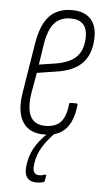

<svg xmlns="http://www.w3.org/2000/svg" viewBox="-51 -521 409 749"><g transform="rotate(5 153.5 -146.0)"><path d="M134 6Q76 6 50.5 -33.5Q25 -73 36 -146L68 -344Q80 -418 112 -452.5Q144 -487 201 -487Q247 -487 272 -462.5Q297 -438 297 -391Q297 -327 264 -290Q231 -253 161 -243L85 -231L70 -146Q62 -86 78.5 -57Q95 -28 136 -28Q176 -28 196 -50Q216 -72 221 -121Q222 -126 227 -126H248Q255 -126 254 -120Q247 -56 218 -25Q189 6 134 6ZM90 -264 155 -274Q211 -283 237 -310.5Q263 -338 263 -388Q263 -454 198 -454Q157 -454 134 -427.5Q111 -401 102 -342ZM121 195Q93 195 82 177Q71 159 77 127L78 119Q85 81 106.5 49Q128 17 163 -12L177 -3Q148 26 130 55.5Q112 85 107 116L106 124Q99 166 129 166Q136 166 141 164.5Q146 163 150 162Q153 161 155 162Q157 163 156 166L153 184Q152 191 146 192Q141 193 134.5 194Q128 195 121 195Z"/></g></svg>

Font: Sofia Sans Extra Condensed ExtraLight
Style: Italic
Weight: 250
Italic angle: -9°
Version: Version 4.100